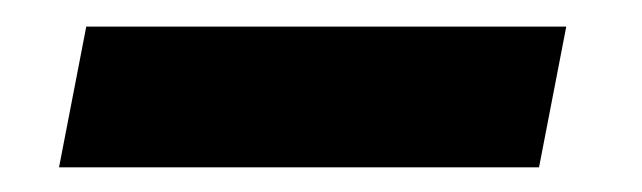

<svg xmlns="http://www.w3.org/2000/svg" viewBox="-20 -358 495 148"><path d="M25.5 -229 46.5 -337.5H416.5L395.5 -229Z"/></svg>

Font: Epilogue ExtraBold
Style: Italic
Weight: 800
Italic angle: -12°
Designer: Tyler Finck
Foundry: Etcetera Type Co
Version: Version 2.111; ttfautohint (v1.8.3)